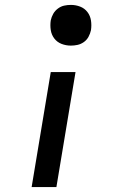

<svg xmlns="http://www.w3.org/2000/svg" viewBox="-20 -558 540 783"><path d="M269 -372Q249 -372 231 -379Q213 -386 201.5 -401Q190 -416 187 -435.5Q184 -455 187 -475Q190 -489 197 -501.5Q204 -514 216 -523Q228 -532 241.5 -535Q255 -538 269 -538Q289 -538 307 -531Q325 -524 336.5 -509Q348 -494 351 -474.5Q354 -455 351 -435Q348 -421 341 -408Q334 -395 322 -386.5Q310 -378 296.5 -375Q283 -372 269 -372ZM109 205 187 -264H288L210 205Z"/></svg>

Font: Iosevka Slab Semibold
Style: Italic
Weight: 600
Italic angle: -9°
Monospace: yes
Designer: Belleve Invis
Foundry: Belleve Invis
Version: Version 11.1.1; ttfautohint (v1.8.3)